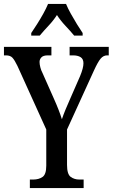

<svg xmlns="http://www.w3.org/2000/svg" viewBox="-22 -951 570 971"><path d="M129 0V-43H146Q174 -43 193 -56Q212 -69 212 -113V-296L66 -618Q52 -647 41 -659Q30 -671 8 -671H-2V-714H238V-671H220Q197 -671 187.5 -661Q178 -651 178 -638Q178 -626 182 -610.5Q186 -595 192 -584L251 -451Q277 -393 291 -348Q298 -369 309 -396Q320 -423 334 -454L383 -566Q400 -607 400 -631Q400 -653 385.5 -662Q371 -671 347 -671H330V-714H528V-671H520Q501 -671 487 -654.5Q473 -638 453 -594L317 -296V-117Q317 -70 335.5 -56.5Q354 -43 379 -43H401V0ZM136 -784Q149 -803 165.5 -829Q182 -855 197 -882Q212 -909 221 -931H312Q321 -909 336 -882Q351 -855 367 -829Q383 -803 396 -784V-771H353Q334 -794 309 -820.5Q284 -847 266 -875Q248 -847 223.5 -821Q199 -795 179 -771H136Z"/></svg>

Font: Noto Serif ExtraCondensed Medium
Style: Regular
Weight: 500
Width: 2
Designer: Monotype Design Team
Foundry: Monotype Imaging Inc.
Version: Version 2.015